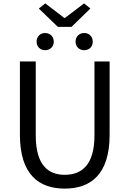

<svg xmlns="http://www.w3.org/2000/svg" viewBox="-20 -1095 761 1128"><path d="M360 13C510 13 624 -67 624 -303V-734H535V-300C535 -123 458 -68 360 -68C265 -68 190 -123 190 -300V-734H97V-303C97 -67 211 13 360 13ZM320 -937H400L511 -1045L474 -1075L362 -990H357L246 -1075L208 -1045ZM245 -800C274 -800 296 -821 296 -850C296 -880 274 -901 245 -901C216 -901 195 -880 195 -850C195 -821 216 -800 245 -800ZM475 -800C504 -800 525 -821 525 -850C525 -880 504 -901 475 -901C445 -901 424 -880 424 -850C424 -821 445 -800 475 -800Z"/></svg>

Font: Microsoft YaHei
Style: Regular
Weight: 400
Designer: Ryoko NISHIZUKA 西塚涼子 (kana, bopomofo & ideographs); Paul D. Hunt (Latin, Greek & Cyrillic); Sandoll Communications 산돌커뮤니
Foundry: Adobe
Version: Version 2.001;hotconv 1.0.111;makeotfexe 2.5.65597